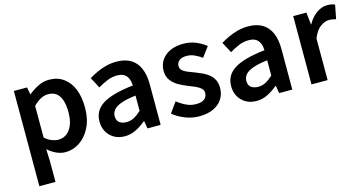

<svg xmlns="http://www.w3.org/2000/svg" viewBox="-81 -929 2855 1507"><g transform="rotate(-15 1347.0 -175.0)"><path d="M83 219V-555H190L201 -496H203Q239 -526 282 -547.5Q325 -569 370 -569Q440 -569 489 -533.5Q538 -498 563.5 -435Q589 -372 589 -286Q589 -191 555 -124Q521 -57 467 -21.5Q413 14 352 14Q315 14 279 -2.5Q243 -19 210 -48L214 45V219ZM324 -95Q361 -95 390.5 -116.5Q420 -138 437 -180Q454 -222 454 -284Q454 -340 441.5 -379.5Q429 -419 403 -440Q377 -461 334 -461Q304 -461 275 -445.5Q246 -430 214 -399V-141Q244 -115 272.5 -105Q301 -95 324 -95Z M834 14Q785 14 748.5 -7Q712 -28 691 -64.5Q670 -101 670 -149Q670 -239 748 -287.5Q826 -336 996 -355Q995 -385 985.5 -409.5Q976 -434 954.5 -448.5Q933 -463 896 -463Q854 -463 815 -447Q776 -431 739 -408L692 -496Q723 -515 758.5 -531.5Q794 -548 834.5 -558.5Q875 -569 919 -569Q989 -569 1035 -541Q1081 -513 1104 -459.5Q1127 -406 1127 -329V0H1020L1010 -61H1006Q969 -30 926 -8Q883 14 834 14ZM876 -90Q909 -90 937.5 -105.5Q966 -121 996 -149V-273Q921 -264 877 -248Q833 -232 814.5 -209.5Q796 -187 796 -159Q796 -122 818.5 -106Q841 -90 876 -90Z M1438 14Q1381 14 1325 -8Q1269 -30 1228 -64L1288 -148Q1325 -119 1362 -102Q1399 -85 1441 -85Q1486 -85 1508 -104Q1530 -123 1530 -152Q1530 -175 1512.5 -190.5Q1495 -206 1467.5 -218Q1440 -230 1411 -241Q1375 -255 1340 -275Q1305 -295 1282 -326Q1259 -357 1259 -403Q1259 -451 1283.5 -488.5Q1308 -526 1353.5 -547.5Q1399 -569 1461 -569Q1519 -569 1565.5 -549Q1612 -529 1645 -502L1585 -422Q1556 -443 1526 -456.5Q1496 -470 1464 -470Q1422 -470 1402 -452.5Q1382 -435 1382 -409Q1382 -387 1397.5 -373Q1413 -359 1439 -348.5Q1465 -338 1495 -327Q1524 -316 1552 -303Q1580 -290 1603 -271Q1626 -252 1639.5 -225Q1653 -198 1653 -159Q1653 -111 1628.5 -71.5Q1604 -32 1556 -9Q1508 14 1438 14Z M1904 14Q1855 14 1818.5 -7Q1782 -28 1761 -64.5Q1740 -101 1740 -149Q1740 -239 1818 -287.5Q1896 -336 2066 -355Q2065 -385 2055.5 -409.5Q2046 -434 2024.5 -448.5Q2003 -463 1966 -463Q1924 -463 1885 -447Q1846 -431 1809 -408L1762 -496Q1793 -515 1828.5 -531.5Q1864 -548 1904.5 -558.5Q1945 -569 1989 -569Q2059 -569 2105 -541Q2151 -513 2174 -459.5Q2197 -406 2197 -329V0H2090L2080 -61H2076Q2039 -30 1996 -8Q1953 14 1904 14ZM1946 -90Q1979 -90 2007.5 -105.5Q2036 -121 2066 -149V-273Q1991 -264 1947 -248Q1903 -232 1884.5 -209.5Q1866 -187 1866 -159Q1866 -122 1888.5 -106Q1911 -90 1946 -90Z M2353 0V-555H2460L2471 -456H2473Q2503 -510 2545 -539.5Q2587 -569 2631 -569Q2653 -569 2667.5 -566Q2682 -563 2694 -557L2672 -444Q2657 -448 2644.5 -450.5Q2632 -453 2614 -453Q2582 -453 2545.5 -427Q2509 -401 2484 -338V0Z"/></g></svg>

Font: Noto Sans HK Thin SemiBold
Style: Regular
Weight: 600
Version: Version 2.004-H2;hotconv 1.0.118;makeotfexe 2.5.65603